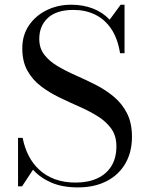

<svg xmlns="http://www.w3.org/2000/svg" viewBox="-20 -780 616 814"><path d="M310 14.5Q245.5 14.5 198.5 -5.5Q151.5 -25.5 120 -60.5L73.5 10H56.5V-195.5H76Q84 -154.5 101.5 -120Q119 -85.5 146.8 -60Q174.5 -34.5 212.8 -20.2Q251 -6 301 -6Q354 -6 392.8 -24Q431.5 -42 452.5 -76.2Q473.5 -110.5 473.5 -160Q473.5 -204 452 -234.2Q430.5 -264.5 394.8 -286.8Q359 -309 316.5 -327.8Q274 -346.5 231.5 -367Q189 -387.5 153.2 -414.8Q117.5 -442 96 -480.8Q74.5 -519.5 74.5 -575Q74.5 -630.5 102.5 -672Q130.5 -713.5 177.8 -736.8Q225 -760 282 -760Q331.5 -760 373 -744.2Q414.5 -728.5 445 -696.5L491.5 -760H508V-554.5H489Q479 -617 451.5 -657.8Q424 -698.5 383 -718.2Q342 -738 291.5 -738Q220 -738 183.2 -704.2Q146.5 -670.5 146.5 -615Q146.5 -575.5 167.8 -548Q189 -520.5 224 -499.8Q259 -479 301 -460.5Q343 -442 385 -420.8Q427 -399.5 462 -370.5Q497 -341.5 518.2 -300.2Q539.5 -259 539.5 -200Q539.5 -135 511.5 -86.8Q483.5 -38.5 432 -12Q380.5 14.5 310 14.5Z"/></svg>

Font: Bodoni Moda SC 11pt
Style: Regular
Weight: 400
Version: Version 2.005